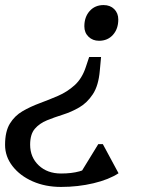

<svg xmlns="http://www.w3.org/2000/svg" viewBox="-33 -512 617 758"><path d="M366 -287 361 -233Q356 -174 333.5 -140Q311 -106 280 -88Q249 -70 215.5 -59.5Q182 -49 152.5 -37Q123 -25 104.5 -3.5Q86 18 86 59Q86 109 120 141Q154 173 208 173Q250 173 280.5 164.5Q311 156 342 137L341 189H274L355 57H373L435 172Q397 197 336 211.5Q275 226 208 226Q146 226 96 204Q46 182 16.5 144Q-13 106 -13 60Q-13 7 6 -24Q25 -55 56 -73Q87 -91 123.5 -104.5Q160 -118 196 -133.5Q232 -149 261.5 -175.5Q291 -202 306 -248L319 -287ZM376 -492Q402 -492 418 -476Q434 -460 434 -435Q434 -398 413 -374.5Q392 -351 358 -351Q333 -351 316.5 -367Q300 -383 300 -408Q300 -445 321 -468.5Q342 -492 376 -492Z"/></svg>

Font: Platypi Light Light
Style: Italic
Weight: 300
Italic angle: -13°
Version: Version 1.200